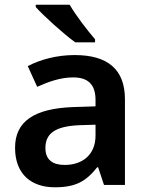

<svg xmlns="http://www.w3.org/2000/svg" viewBox="-20 -786 628 816"><path d="M276 -766H132V-756C165 -719 251 -641 300 -606H384V-619C352 -656 302 -721 276 -766ZM297 -552C222 -552 151 -533 98 -505L138 -417C187 -439 237 -457 291 -457C351 -457 386 -430 386 -361V-334L292 -331C125 -325 44 -270 44 -158C44 -43 116 10 213 10C303 10 346 -16 393 -75H397L422 0H511V-364C511 -492 437 -552 297 -552ZM320 -254 386 -256V-210C386 -127 329 -85 255 -85C206 -85 173 -105 173 -157C173 -215 209 -250 320 -254Z"/></svg>

Font: Noto Sans Arabic UI SmBd
Style: Regular
Weight: 600
Designer: Monotype Design Team, Nadine Chahine and Nizar Qandah
Foundry: Monotype Imaging Inc.
Version: Version 2.010